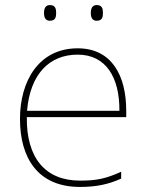

<svg xmlns="http://www.w3.org/2000/svg" viewBox="-20 -822 580 759"><path d="M154 -771C154 -754 159 -740 177 -740C199 -740 202 -754 202 -771C202 -787 199 -802 177 -802C159 -802 154 -787 154 -771ZM339 -771C339 -754 344 -740 362 -740C384 -740 387 -754 387 -771C387 -787 384 -802 362 -802C344 -802 339 -787 339 -771ZM287 -631C133 -631 59 -501 59 -352C59 -197 130 -83 296 -83C360 -83 408 -93 459 -116V-143C397 -115 360 -108 296 -108C159 -108 84 -198 86 -359H479V-384C479 -523 422 -631 287 -631ZM287 -606C399 -606 453 -516 452 -384H87C99 -529 175 -606 287 -606Z"/></svg>

Font: Noto Sans Telugu UI Thin
Style: Regular
Weight: 100
Designer: Jelle Bosma - Monotype Design Team
Foundry: Monotype Imaging Inc.
Version: Version 2.005